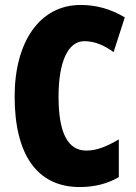

<svg xmlns="http://www.w3.org/2000/svg" viewBox="-20 -744 547 774"><path d="M320 -578C363 -578 400 -561 438 -534L483 -674C426 -708 368 -724 305 -724C140 -724 39 -575 39 -355C39 -119 131 10 301 10C360 10 413 -3 459 -30V-182C416 -157 374 -137 328 -137C253 -137 216 -209 216 -354C216 -493 253 -578 320 -578Z"/></svg>

Font: Noto Sans Telugu ExtraCondensed Black
Style: Regular
Weight: 900
Width: 2
Designer: Jelle Bosma - Monotype Design Team
Foundry: Monotype Imaging Inc.
Version: Version 2.005